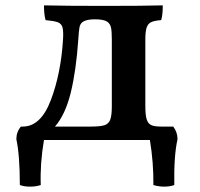

<svg xmlns="http://www.w3.org/2000/svg" viewBox="-20 -522 745 716"><path d="M630 168Q614 174 592 174Q572 174 552 168Q553 85 539 0H144Q129 88 132 168Q114 174 92 174Q70 174 54 168Q54 58 41 -3Q41 -30 58 -50H65Q132 -50 169.5 -148.5Q207 -247 215 -374Q217 -406 213 -420Q209 -434 195.5 -439Q182 -444 150 -447Q144 -468 144 -502Q224 -500 367 -500Q519 -500 587 -502Q587 -465 581 -447Q556 -445 544 -439.5Q532 -434 527 -419.5Q522 -405 522 -375V-126Q522 -93 527 -77Q532 -61 544 -55.5Q556 -50 581 -50H626Q642 -29 642 -3Q628 60 630 168ZM397 -375Q397 -405 394 -419Q391 -433 380 -441Q367 -450 334 -450Q302 -450 288 -440Q279 -433 276.5 -420.5Q274 -408 272 -375Q264 -259 244 -177Q224 -95 185 -50H319Q354 -50 369.5 -55Q385 -60 391 -75.5Q397 -91 397 -125Z"/></svg>

Font: Vollkorn SC SemiBold
Style: Regular
Weight: 600
Designer: Friedrich Althausen
Foundry: Friedrich Althausen
Version: Version 4.015